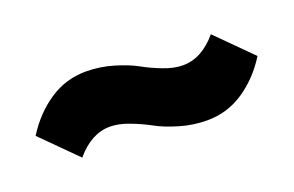

<svg xmlns="http://www.w3.org/2000/svg" viewBox="-42 -614 685 448"><g transform="rotate(-20 300.0 -390.0)"><path d="M186 -492.2Q220.7 -492.2 254.2 -482.2Q287.6 -472.2 309.1 -460.2Q330.6 -448.2 356.7 -438.2Q382.8 -428.2 404.8 -428.2Q451.7 -428.2 490.2 -474.1L575.2 -389.2Q546.9 -343.8 505.6 -315.9Q464.4 -288.1 414.1 -288.1Q379.4 -288.1 345.9 -298.1Q312.5 -308.1 290.8 -320.1Q269 -332 242.9 -342Q216.8 -352.1 194.8 -352.1Q148.4 -352.1 109.9 -306.2L24.9 -391.1Q53.2 -436.5 94.5 -464.4Q135.7 -492.2 186 -492.2Z"/></g></svg>

Font: Cooper Hewitt
Style: Heavy
Weight: 713
Designer: Village Type and Design LLC
Foundry: Cooper Hewitt Smithsonian Design Museum
Version: 1.000